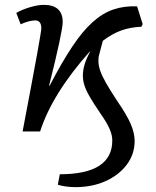

<svg xmlns="http://www.w3.org/2000/svg" viewBox="-20 -541 640 790"><path d="M290 229Q269 229 249 226Q229 223 218 219L226 176Q442 176 442 37Q442 15 431 -10.5Q420 -36 394 -73Q366 -114 350 -141.5Q334 -169 327.5 -189.5Q321 -210 321 -230Q321 -253 328.5 -277Q336 -301 352 -332Q195 -156 145 0H73Q113 -210 131.5 -312Q150 -414 150 -424Q150 -457 125 -457Q100 -457 65 -441L47 -488Q72 -502 104 -511.5Q136 -521 160 -521Q238 -521 238 -450Q238 -431 223.5 -363.5Q209 -296 182 -189L184 -188Q234 -284 276.5 -348Q319 -412 360.5 -449.5Q402 -487 446.5 -502Q491 -517 544 -515L567 -442L562 -431Q516 -429 478.5 -415.5Q441 -402 403 -373Q394 -338 390 -323.5Q386 -309 385.5 -304Q385 -299 385 -291Q385 -272 392 -251Q399 -230 416 -200Q433 -170 464 -123Q502 -68 518 -30.5Q534 7 534 39Q534 93 502 136Q470 179 415 204Q360 229 290 229Z"/></svg>

Font: Literata 12pt
Style: Italic
Weight: 400
Italic angle: -2°
Designer: Latin by Veronika Burian and Jose Scaglione. Greek by Irene Vlachou. Cyrillic by Vera Evstafieva
Foundry: TypeTogether
Version: Version 3.002